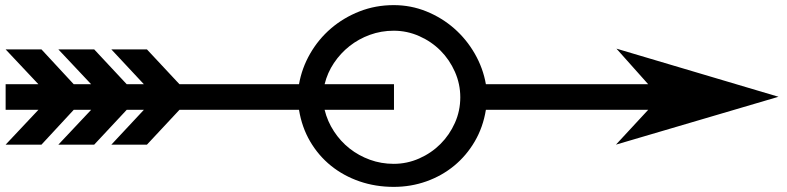

<svg xmlns="http://www.w3.org/2000/svg" viewBox="-20 -726 3073 750"><path d="M2484 -397H2512L2388 -536L3021 -348L2386 -161L2512 -297H2483H1878Q1867 -229 1834.5 -173.5Q1802 -118 1754 -78.5Q1706 -39 1645.5 -17.5Q1585 4 1518 4Q1447 4 1384.5 -17.5Q1322 -39 1273 -78.5Q1224 -118 1191.5 -173.5Q1159 -229 1148 -297H681L554 -161H415L542 -297H475L348 -161H208L336 -297H268L142 -161H2L130 -297H62H2V-397H62H130L2 -533H142L268 -397H336L208 -533H348L475 -397H542L415 -533H554L681 -397H1148Q1159 -460 1191.5 -516.5Q1224 -573 1273 -615Q1322 -657 1384.5 -681.5Q1447 -706 1518 -706Q1585 -706 1645.5 -681.5Q1706 -657 1754 -615Q1802 -573 1834.5 -516.5Q1867 -460 1878 -397ZM1778 -346Q1778 -398 1757 -445.5Q1736 -493 1700.5 -528.5Q1665 -564 1617.5 -585Q1570 -606 1518 -606Q1469 -606 1425 -590Q1381 -574 1345.5 -546Q1310 -518 1284.5 -480Q1259 -442 1248 -397H1519V-297H1248Q1259 -252 1284.5 -213Q1310 -174 1345.5 -146Q1381 -118 1425 -102Q1469 -86 1518 -86Q1570 -86 1617.5 -107Q1665 -128 1700.5 -163.5Q1736 -199 1757 -246Q1778 -293 1778 -346Z"/></svg>

Font: Railway
Style: Regular
Weight: 400
Version: 1.000